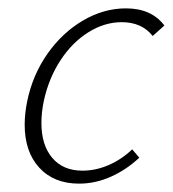

<svg xmlns="http://www.w3.org/2000/svg" viewBox="-20 -435 413 459"><path d="M271 -382Q230 -382 191.5 -358Q153 -334 125 -291.5Q97 -249 85 -195Q79 -167 79 -141Q79 -88 105 -57.5Q131 -27 177 -27Q209 -27 240 -40.5Q271 -54 296 -78L313 -58Q282 -29 245 -12.5Q208 4 169 4Q109 4 74 -34Q39 -72 39 -137Q39 -163 45 -193Q58 -256 93.5 -306.5Q129 -357 178.5 -386Q228 -415 281 -415Q342 -415 373 -374L345 -349Q319 -382 271 -382Z"/></svg>

Font: Ysabeau Light
Style: Italic
Weight: 300
Italic angle: -12°
Designer: Christian Thalmann (Catharsis Fonts)
Version: Version 0.003